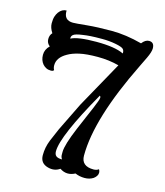

<svg xmlns="http://www.w3.org/2000/svg" viewBox="-119 -888 847 987"><g transform="rotate(15 305.0 -394.0)"><path d="M292.5 -3.9Q264.2 16.1 228.5 6.3Q186.5 -4.9 186.5 -47.9Q186.5 -90.3 202.6 -129.6Q218.8 -168.9 231.9 -197.8L305.7 -348.6L442.4 -594.7Q389.2 -608.9 329.6 -608.9Q270 -608.9 232.9 -600.6Q195.8 -592.3 171.9 -578.1Q123.5 -550.8 123.5 -509.8Q123.5 -495.6 129.4 -485.4Q126.5 -478.5 112.8 -478.5Q99.1 -478.5 88.6 -483.9Q78.1 -489.3 70.3 -498Q53.7 -517.6 53.7 -546.6Q53.7 -575.7 76.7 -597.2Q59.1 -610.4 59.1 -631.8Q59.1 -653.3 71.8 -666Q55.2 -691.4 55.2 -714.4Q55.2 -737.3 59.6 -751Q64 -764.6 71.3 -774.9Q88.4 -797.9 112.3 -797.9Q110.4 -745.6 160.2 -745.6Q174.8 -745.6 233.4 -751.5Q287.1 -756.8 363.5 -756.8Q439.9 -756.8 525.4 -733.9Q543 -756.8 562.5 -756.8Q590.8 -756.8 590.8 -724.1Q590.8 -705.1 574.2 -670.4L550.3 -621.1Q391.6 -298.8 391.6 -101.1Q391.6 -44.4 457 -44.4Q473.6 -44.4 484.4 -52.7Q489.7 -45.4 489.7 -35.6Q489.7 -25.9 484.1 -17.6Q478.5 -9.3 469.7 -2.9Q450.2 9.8 423.6 9.8Q397 9.8 373.5 -0.5Q330.6 22 292.5 -3.9ZM168 -663.1Q203.1 -682.1 302.7 -682.1Q402.3 -682.1 448.2 -659.2Q449.7 -673.8 441.7 -682.4Q433.6 -690.9 399.4 -697.5Q365.2 -704.1 326.9 -704.1Q288.6 -704.1 266.4 -702.6Q244.1 -701.2 225.6 -698.2Q185.5 -692.9 175.5 -683.8Q165.5 -674.8 168 -663.1ZM390.6 -419.4Q246.6 -165.5 246.6 -85Q246.6 -67.4 256.3 -59.8Q266.1 -52.2 287.6 -52.2Q280.3 -63.5 280.3 -74.2V-90.8Q280.3 -127.9 321.3 -225.6Q364.3 -324.7 375.5 -352.1L390.1 -389.2Q395.5 -403.3 395.5 -409.9Q395.5 -416.5 390.6 -419.4Z"/></g></svg>

Font: Rye
Style: Regular
Weight: 400
Designer: Nicole Fally
Foundry: Nicole Fally
Version: Version 1.001